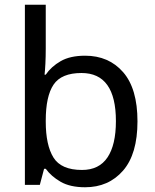

<svg xmlns="http://www.w3.org/2000/svg" viewBox="-20 -780 655 810"><path d="M173 -575Q173 -541 171.5 -511.5Q170 -482 168 -465H173Q196 -499 236 -522Q276 -545 339 -545Q439 -545 499.5 -475.5Q560 -406 560 -268Q560 -130 499 -60Q438 10 339 10Q276 10 236 -13Q196 -36 173 -68H166L148 0H85V-760H173ZM324 -472Q239 -472 206 -423Q173 -374 173 -271V-267Q173 -168 205.5 -115.5Q238 -63 326 -63Q398 -63 433.5 -116Q469 -169 469 -269Q469 -472 324 -472Z"/></svg>

Font: Noto Sans Ogham
Style: Regular
Weight: 400
Designer: Monotype Design Team
Foundry: Monotype Imaging Inc.
Version: Version 2.001; ttfautohint (v1.8.4.7-5d5b)